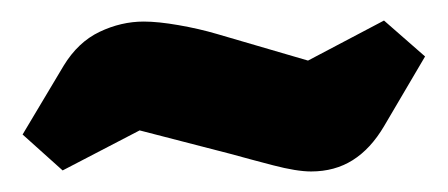

<svg xmlns="http://www.w3.org/2000/svg" viewBox="-20 -377 436 187"><path d="M283 -210Q269 -210 246 -216Q223 -222 205 -227L116 -250L41 -211L2 -246L42 -313Q56 -336 77 -346Q98 -356 120 -356Q134 -356 154 -352.5Q174 -349 191 -344L280 -318L354 -357L394 -322L354 -254Q341 -232 323.5 -221Q306 -210 283 -210Z"/></svg>

Font: Faustina Light ExtraBold
Style: Regular
Weight: 800
Version: Version 1.200